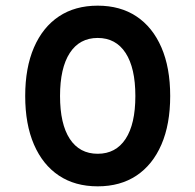

<svg xmlns="http://www.w3.org/2000/svg" viewBox="-20 -641 690 678"><path d="M325 17Q245 17 188 -21Q131 -59 100 -130.5Q69 -202 69 -302Q69 -402 100 -473.5Q131 -545 188 -583Q245 -621 325 -621Q405 -621 462 -583Q519 -545 550 -473.5Q581 -402 581 -302Q581 -202 550 -130.5Q519 -59 462 -21Q405 17 325 17ZM325 -98Q389 -98 423.5 -150.5Q458 -203 458 -302Q458 -401 423.5 -454Q389 -507 325 -507Q261 -507 226.5 -454Q192 -401 192 -302Q192 -203 226.5 -150.5Q261 -98 325 -98Z"/></svg>

Font: Martian Mono SemiCondensed Medium
Style: Regular
Weight: 500
Width: 4
Designer: Roman Shamin
Foundry: Evil Martians
Version: Version 1.000